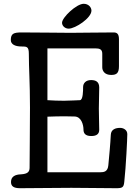

<svg xmlns="http://www.w3.org/2000/svg" viewBox="-20 -992 724 1012"><path d="M462 -936C462 -953 447 -972 421 -972C383 -972 307 -900 307 -872C307 -856 322 -841 342 -841C377 -841 462 -897 462 -936ZM613 -318C589 -318 565 -310 564 -281C562 -237 555 -162 551 -121C548 -87 528 -84 508 -84H230V-377C268 -378 280 -379 318 -379C345 -379 361 -378 372 -378C410 -378 420 -331 420 -310C420 -293 426 -275 461 -275C488 -275 503 -285 503 -308C503 -339 501 -382 501 -420C501 -458 503 -493 503 -531C503 -563 482 -570 460 -570C432 -570 418 -553 418 -533C418 -515 418 -464 401 -464C391 -464 346 -461 318 -461C279 -461 268 -462 230 -464V-737H482C504 -737 519 -733 519 -709V-637C519 -619 531 -597 566 -597C595 -597 607 -607 607 -643V-785C607 -813 597 -821 579 -821C461 -821 451 -819 352 -819C302 -819 183 -821 94 -821C52 -821 37 -815 37 -781C37 -758 60 -747 93 -747C121 -747 132 -747 132 -708C132 -627 138 -561 138 -425C138 -242 136 -237 136 -109C136 -87 127 -75 89 -73C61 -72 38 -62 38 -33C38 -11 51 0 86 0C167 0 275 -2 356 -2C437 -2 512 0 593 0C626 0 632 -5 635 -33C644 -114 651 -262 651 -285C651 -307 631 -318 613 -318Z"/></svg>

Font: Life Savers
Style: ExtraBold
Weight: 800
Designer: Pablo Impallari, Rodrigo Fuenzalida, Brenda Gallo
Foundry: Pablo Impallari, Rodrigo Fuenzalida, Brenda Gallo
Version: Version 3.000